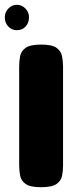

<svg xmlns="http://www.w3.org/2000/svg" viewBox="-47 -772 315 801"><path d="M124 9Q79 9 60 -4.5Q41 -18 37 -39.5Q33 -61 33 -83V-495Q33 -517 37 -538Q41 -559 60 -572.5Q79 -586 125 -586Q171 -586 189.5 -572Q208 -558 212 -537Q216 -516 216 -494V-82Q216 -60 212 -39Q208 -18 189 -4.5Q170 9 124 9ZM23 -646Q2 -646 -12.5 -661.5Q-27 -677 -27 -700Q-27 -721 -12 -736.5Q3 -752 23 -752Q44 -752 59 -736.5Q74 -721 74 -700Q74 -677 60 -661.5Q46 -646 23 -646Z"/></svg>

Font: Fredoka
Style: Bold
Weight: 700
Designer: Ben Nathan
Foundry: Milena B. Brandão, Ben Nathan
Version: Version 2.001